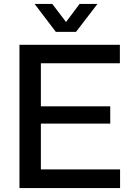

<svg xmlns="http://www.w3.org/2000/svg" viewBox="-20 -957 667 977"><path d="M79 0V-729H590V-635H188V-416H541V-328H188V-95H591V0ZM264 -795 156 -937H246L316 -845L385 -937H476L367 -795Z"/></svg>

Font: Mona Sans Medium
Style: Regular
Weight: 500
Designer: Deni Anggara
Foundry: GitHub
Version: Version 2.000;Glyphs 3.2.3 (3260)